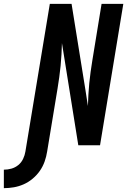

<svg xmlns="http://www.w3.org/2000/svg" viewBox="-135 -755 661 998"><path d="M-115 223V127Q-95 127 -75.5 121.5Q-56 116 -40 103Q-24 90 -15 71Q-6 52 -3 33L124 -735H237L309 -288L322 -204Q323 -234 324.5 -263.5Q326 -293 329 -322.5Q332 -352 336 -381.5Q340 -411 345 -441L393 -735H506L385 0H272L187 -531Q186 -501 184.5 -471.5Q183 -442 180 -412.5Q177 -383 173 -353.5Q169 -324 164 -294L110 33Q106 59 97 84.5Q88 110 72.5 132.5Q57 155 35 173.5Q13 192 -12 203Q-37 214 -63 218.5Q-89 223 -115 223Z"/></svg>

Font: Iosevka
Style: Bold Italic
Weight: 700
Italic angle: -9°
Monospace: yes
Designer: Belleve Invis
Foundry: Belleve Invis
Version: Version 32.5.0; ttfautohint (v1.8.4)